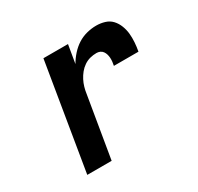

<svg xmlns="http://www.w3.org/2000/svg" viewBox="-119 -670 838 812"><g transform="rotate(-30 300.0 -264.0)"><path d="M90 0 176 -520H296L281 -431Q293 -452 310 -471Q327 -490 347.5 -503Q368 -516 391.5 -522Q415 -528 438 -528Q459 -528 479 -522Q499 -516 512.5 -501.5Q526 -487 533.5 -467.5Q541 -448 543 -428Q545 -408 543.5 -386Q542 -364 538 -343H418Q420 -352 421 -361.5Q422 -371 421.5 -380Q421 -389 418.5 -397.5Q416 -406 411 -413Q406 -420 398 -423.5Q390 -427 381 -427Q365 -427 349.5 -423Q334 -419 320 -409.5Q306 -400 295.5 -387Q285 -374 277.5 -359.5Q270 -345 265.5 -329.5Q261 -314 259 -299L209 0Z"/></g></svg>

Font: Zed Sans Extended
Style: Bold Italic
Weight: 700
Width: 7
Italic angle: -9°
Designer: Belleve Invis
Foundry: Belleve Invis
Version: Version 1.0.0; ttfautohint (v1.8.4)